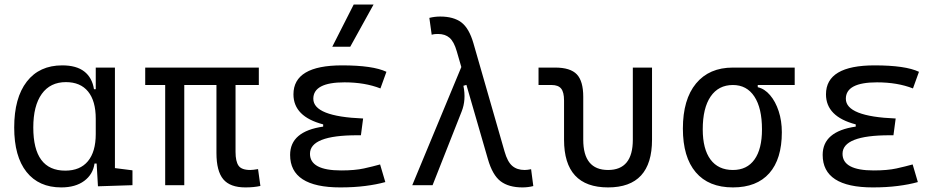

<svg xmlns="http://www.w3.org/2000/svg" viewBox="-20 -815 4142 845"><path d="M249.5 9.8Q150.9 9.8 96.7 -58.3Q42.5 -126.5 42.5 -253.9Q42.5 -384.3 97.9 -455.8Q153.3 -527.3 253.9 -527.3Q316.4 -527.3 351.1 -500.2Q385.7 -473.1 393.6 -422.4H401.4V-517.6H485.8V-75.2L563 -65.4V0L411.1 4.9L405.3 -95.2H396Q389.2 -47.4 350.6 -18.8Q312 9.8 249.5 9.8ZM401.4 -225.1V-292.5Q401.4 -370.6 367.7 -412.1Q334 -453.6 270 -453.6Q201.2 -453.6 163.8 -401.6Q126.5 -349.6 126.5 -253.9Q126.5 -64 267.1 -64Q332.5 -64 366.9 -105.5Q401.4 -147 401.4 -225.1Z M1060.1 9.8Q992.7 9.8 962.6 -26.1Q932.6 -62 932.6 -141.6V-440.9H791V0H707V-440.9H619.1V-517.6H1119.1V-440.9H1016.6V-146.5Q1016.6 -105 1029.8 -85.9Q1043 -66.9 1081.5 -66.9Q1087.9 -66.9 1095.9 -67.9Q1104 -68.8 1115.7 -70.8L1126 3.4Q1097.7 9.8 1060.1 9.8Z M1477.5 9.8Q1256.8 9.8 1256.8 -133.3Q1256.8 -236.8 1402.3 -257.8V-267.6Q1271.5 -301.8 1271.5 -399.9Q1271.5 -527.3 1485.4 -527.3Q1621.1 -527.3 1680.7 -499L1654.3 -425.8Q1585.9 -452.6 1496.1 -452.6Q1358.9 -452.6 1358.9 -380.4Q1358.9 -302.2 1578.1 -293.5L1568.4 -219.7H1551.8Q1344.2 -219.7 1344.2 -138.2Q1344.2 -64.9 1481.4 -64.9Q1542 -64.9 1581.8 -73.7Q1621.6 -82.5 1652.8 -91.3L1675.8 -13.7Q1637.2 -2.9 1587.4 3.4Q1537.6 9.8 1477.5 9.8ZM1442.4 -609.4 1536.6 -794.9H1624L1521.5 -609.4Z M2279.3 9.8Q2218.8 9.8 2183.1 -17.3Q2147.5 -44.4 2127.4 -114.3L2032.7 -441.4L2019.5 -437.5Q2032.2 -375.5 2011.7 -324.2L1883.8 0H1794.4L2010.3 -520L1990.2 -589.4Q1978 -631.8 1958.5 -648.7Q1939 -665.5 1907.7 -665.5Q1901.4 -665.5 1894.8 -665Q1888.2 -664.6 1879.9 -662.1L1869.6 -736.3Q1893.1 -742.2 1917.5 -742.2Q1976.1 -742.2 2010.3 -716.6Q2044.4 -690.9 2063.5 -625L2200.7 -147.9Q2213.4 -103 2234.4 -85Q2255.4 -66.9 2289.1 -66.9Q2300.3 -66.9 2317.4 -70.3L2327.1 3.9Q2303.7 9.8 2279.3 9.8Z M2656.2 9.8Q2462.4 9.8 2462.4 -200.2V-372.6Q2462.4 -409.2 2449.7 -425Q2437 -440.9 2407.7 -440.9H2350.1V-517.6H2423.3Q2490.2 -517.6 2518.6 -487.8Q2546.9 -458 2546.9 -389.2V-200.2Q2546.9 -66.9 2656.2 -66.9Q2765.1 -66.9 2765.1 -200.2V-517.6H2849.6V-200.2Q2849.6 9.8 2656.2 9.8Z M3205.6 9.8Q3098.6 9.8 3042 -56.9Q2985.4 -123.5 2985.4 -249Q2985.4 -377.4 3043.2 -447.5Q3101.1 -517.6 3205.6 -517.6H3477.5V-440.9H3314.9V-431.2Q3345.2 -424.3 3369.1 -396.2Q3393.1 -368.2 3407 -325.7Q3420.9 -283.2 3420.9 -232.9Q3420.9 -115.2 3365.7 -52.7Q3310.5 9.8 3205.6 9.8ZM3205.6 -66.9Q3267.6 -66.9 3300.5 -113Q3333.5 -159.2 3333.5 -245.6Q3333.5 -339.4 3300 -390.1Q3266.6 -440.9 3205.6 -440.9Q3142.1 -440.9 3107.4 -390.1Q3072.8 -339.4 3072.8 -245.6Q3072.8 -159.2 3106.9 -113Q3141.1 -66.9 3205.6 -66.9Z M3821.3 9.8Q3600.6 9.8 3600.6 -133.3Q3600.6 -236.8 3746.1 -257.8V-267.6Q3615.2 -301.8 3615.2 -399.9Q3615.2 -527.3 3829.1 -527.3Q3964.8 -527.3 4024.4 -499L3998 -425.8Q3929.7 -452.6 3839.8 -452.6Q3702.6 -452.6 3702.6 -380.4Q3702.6 -302.2 3921.9 -293.5L3912.1 -219.7H3895.5Q3688 -219.7 3688 -138.2Q3688 -64.9 3825.2 -64.9Q3885.7 -64.9 3925.5 -73.7Q3965.3 -82.5 3996.6 -91.3L4019.5 -13.7Q3981 -2.9 3931.2 3.4Q3881.3 9.8 3821.3 9.8Z"/></svg>

Font: Cascadia Code NF SemiLight
Style: Regular
Weight: 350
Monospace: yes
Designer: Aaron Bell
Foundry: Saja Typeworks
Version: Version 2404.023; ttfautohint (v1.8.4)